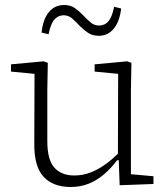

<svg xmlns="http://www.w3.org/2000/svg" viewBox="-20 -735 672 767"><path d="M262 12Q192 12 154 -29Q116 -70 117 -162L118 -460L139 -438L24 -449V-478L154 -490L171 -484L169 -375V-171Q169 -97 197 -65.5Q225 -34 277 -34Q310 -34 340.5 -45.5Q371 -57 401 -78.5Q431 -100 461 -131L469 -95H448Q424 -63 396 -39Q368 -15 335 -1.5Q302 12 262 12ZM458 5 454 -104H451L452 -440L358 -449V-478L488 -490L505 -484L503 -375V-39L593 -31V0ZM146 -605Q152 -659 175.5 -687Q199 -715 236 -715Q262 -715 279.5 -702.5Q297 -690 312 -674Q328 -657 342.5 -645Q357 -633 376 -633Q399 -633 413.5 -650.5Q428 -668 436 -708L464 -701Q458 -649 434.5 -620.5Q411 -592 375 -592Q349 -592 331.5 -604Q314 -616 298 -632Q283 -648 268.5 -661Q254 -674 234 -674Q212 -674 197 -656.5Q182 -639 174 -598Z"/></svg>

Font: Source Serif 4 Light
Style: Regular
Weight: 300
Designer: Frank Grießhammer
Foundry: Adobe Systems Incorporated
Version: Version 4.004;hotconv 1.0.116;makeotfexe 2.5.65601